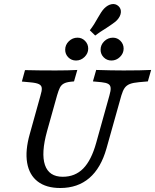

<svg xmlns="http://www.w3.org/2000/svg" viewBox="-20 -916 765 947"><path d="M127 -255.6 179.8 -445.2Q187.2 -468.8 186 -481.8Q184.9 -494.7 171.9 -501Q159 -507.4 129.7 -509.9L87.9 -513.8L103.3 -570.2Q165.3 -568.5 252 -568.5H255.7H254.9Q318.3 -568.5 361.3 -571L345.1 -514.5L328.9 -512.9Q306.7 -510.5 294.5 -503.7Q282.2 -496.9 275.4 -483.6Q268.6 -470.3 261.4 -445.2L212.2 -269.4Q182 -160.4 201.7 -102.3Q221.5 -44.1 289.5 -44.1Q350.5 -44.1 390.6 -84.9Q430.6 -125.7 454.4 -211.3L519.7 -445.2Q526.9 -469.4 525.7 -482.7Q524.5 -496 514 -502Q503.6 -508.1 481 -510.5L438.3 -514.5L454.4 -571Q531.1 -568.5 589.5 -568.5Q676.7 -568.5 725.4 -571L709.3 -514.5L665.9 -510.7Q637 -508.2 620.6 -501.8Q604.2 -495.3 595 -482.4Q585.8 -469.5 578.6 -445.2L505.2 -183.9Q477.8 -86.9 420.5 -37.8Q363.1 11.3 277.2 11.3Q207.8 11.3 166 -20.8Q124.3 -52.8 113.9 -112.9Q103.5 -173 127 -255.6ZM301.5 -670.8Q301.5 -694.8 319.5 -712.5Q337.6 -730.2 362.4 -730.2Q384 -730.2 399.6 -714.3Q415.1 -698.4 415.1 -676.1Q415.1 -652.8 397.1 -635.1Q379 -617.5 355 -617.5Q332.6 -617.5 317 -633Q301.5 -648.5 301.5 -670.8ZM476.1 -670.8Q476.1 -694.8 494.2 -712.5Q512.3 -730.2 537.1 -730.2Q558.7 -730.2 574.3 -714.3Q589.8 -698.4 589.8 -676.1Q589.8 -652.8 571.7 -635.1Q553.7 -617.5 529.6 -617.5Q507.3 -617.5 491.7 -633Q476.1 -648.5 476.1 -670.8ZM462.4 -827.7Q470 -841.2 478.3 -854Q486.7 -866.9 494.2 -874.4Q511.7 -892 530.8 -895.4Q549.8 -898.9 564.4 -885.8Q578.2 -872.7 576.1 -853.8Q574.1 -834.9 557.2 -816.5Q548 -807.3 533.9 -797.7Q519.9 -788 504.6 -777.8Q470.8 -757.4 449.6 -740.7L423 -766.5Q434.3 -781.1 444.3 -796.8Q454.3 -812.5 462.4 -827.7Z"/></svg>

Font: Playfair Micro SmCond SmLight
Style: Italic
Weight: 360
Width: 4
Italic angle: -15.6°
Designer: Claus Eggers Sørensen
Foundry: Claus Eggers Sørensen
Version: Version 2.203;Glyphs 3.3 (3326)